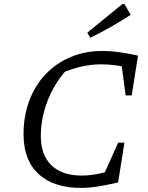

<svg xmlns="http://www.w3.org/2000/svg" viewBox="-20 -917 727 946"><path d="M381 9Q244 9 170 -59.5Q96 -128 96 -255Q96 -346 124.5 -421.5Q153 -497 205 -551.5Q257 -606 328 -636Q399 -666 486 -666Q522 -666 567 -660Q612 -654 660 -643L634 -576Q594 -589 555.5 -594.5Q517 -600 478 -600Q429 -600 379 -588.5Q329 -577 272 -552L311 -576Q270 -532 241 -478Q212 -424 196.5 -365Q181 -306 181 -248Q181 -153 233.5 -102.5Q286 -52 383 -52Q417 -52 458 -59.5Q499 -67 548 -83L562 -18Q496 -3 455 3Q414 9 381 9ZM474 -17 562 -214H593L562 -18ZM599 -447 573 -643H660L629 -447ZM425 -731 410 -756 583 -897H593L624 -844Q576 -813 527 -785Q478 -757 425 -731Z"/></svg>

Font: Piazzolla Thin
Style: Italic
Weight: 400
Italic angle: -11.3°
Version: Version 2.005